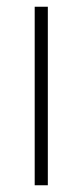

<svg xmlns="http://www.w3.org/2000/svg" viewBox="-20 -550 246 570"><path d="M122 0H83V-530H122Z"/></svg>

Font: Noto Sans Disp ExtLt
Style: Regular
Weight: 200
Designer: Monotype Design Team
Foundry: Monotype Imaging Inc.
Version: Version 2.000;GOOG;noto-source:20170915:90ef993387c0